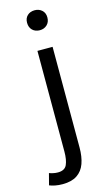

<svg xmlns="http://www.w3.org/2000/svg" viewBox="-195 -823 620 1114"><g transform="rotate(-15 115.5 -266.5)"><path d="M35 242Q11 242 -9.5 238Q-30 234 -44 228L-26 159Q-16 163 -2 166Q12 169 26 169Q67 169 80 140Q93 111 93 62V-543H184V62Q184 117 169.5 157.5Q155 198 122 220Q89 242 35 242ZM138 -655Q111 -655 94 -671.5Q77 -688 77 -716Q77 -743 94 -759Q111 -775 138 -775Q164 -775 181.5 -759Q199 -743 199 -716Q199 -688 181.5 -671.5Q164 -655 138 -655Z"/></g></svg>

Font: Noto Sans TC
Style: Regular
Weight: 400
Designer: Ryoko NISHIZUKA  (kana, bopomofo & ideographs); Paul D. Hunt (Latin, Greek & Cyrillic); Sandoll Communications , Soo-you
Foundry: Adobe
Version: Version 2.004-H2;hotconv 1.0.118;makeotfexe 2.5.65603